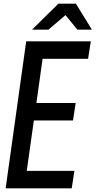

<svg xmlns="http://www.w3.org/2000/svg" viewBox="-20 -1005 525 1055"><path d="M301 -985 156 -842H246L340 -922L405 -842H485L397 -985ZM11 30H374L389 -66H127L166 -343H381L396 -439H180L214 -682H464L479 -778H124Z"/></svg>

Font: Smiley Sans Oblique
Style: Regular
Weight: 400
Italic angle: -8°
Designer: oooooohmygosh, Nagisa Chen, Janine Sui, Heda Shi, Jian Li
Foundry: atelierAnchor
Version: Version 2.0.1